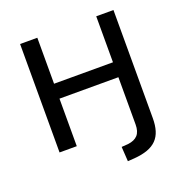

<svg xmlns="http://www.w3.org/2000/svg" viewBox="-155 -843 1122 1173"><g transform="rotate(-20 406.5 -256.0)"><path d="M477 193 471 98 514 95Q556 90 577 67Q598 44 598 -2V-309H215V0H103V-705H215V-406H598V-705H710V-2Q710 44 699.5 78.5Q689 113 666 136.5Q643 160 607 173Q571 186 521 190Z"/></g></svg>

Font: Nunito Sans 7pt SemiBold
Style: Regular
Weight: 600
Designer: Vernon Adams
Foundry: Vernon Adams
Version: Version 3.101;gftools[0.9.27]